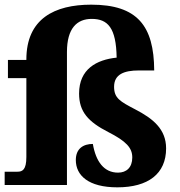

<svg xmlns="http://www.w3.org/2000/svg" viewBox="-20 -793 770 823"><path d="M483 10C615 10 692 -48 692 -157C692 -240 635 -285 560 -324C495 -358 469 -372 469 -421C469 -475 513 -491 575 -491H641C640 -682 569 -773 371 -773C214 -773 93 -713 93 -538V-536H14V-458H93V-120C93 -65 76 -57 55 -57H0V0H267V-570C267 -672 310 -712 373 -712C442 -712 478 -674 480 -546C394 -537 319 -497 319 -392C319 -314 358 -271 444 -227C522 -187 547 -159 547 -118C547 -75 522 -53 486 -53C426 -53 391 -100 378 -176C337 -176 305 -156 305 -107C305 -41 359 10 483 10Z"/></svg>

Font: Noto Serif Gurmukhi ExtraBold
Style: Regular
Weight: 800
Designer: Vaibhav Singh and the Monotype Design Team
Foundry: Monotype Imaging Inc.
Version: Version 2.004